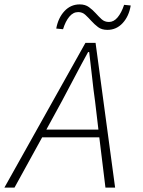

<svg xmlns="http://www.w3.org/2000/svg" viewBox="-32 -854 652 874"><path d="M250 -394 179 -264H416L401 -391Q393 -447 387 -504.5Q381 -562 374 -617H369Q337 -559 309 -505.5Q281 -452 250 -394ZM-12 0 357 -659H403L492 0H448L420 -229H160L34 0ZM457 -718Q431 -718 414.5 -730.5Q398 -743 384 -758.5Q370 -774 356.5 -786.5Q343 -799 324 -799Q301 -799 283.5 -778Q266 -757 255 -721L224 -724Q233 -773 261.5 -803.5Q290 -834 331 -834Q356 -834 373 -821.5Q390 -809 403.5 -794Q417 -779 430.5 -766.5Q444 -754 464 -754Q486 -754 503.5 -775Q521 -796 533 -832L563 -829Q555 -780 526.5 -749Q498 -718 457 -718Z"/></svg>

Font: Source Code Pro Light
Style: Italic
Weight: 300
Italic angle: -11°
Monospace: yes
Designer: Paul D. Hunt, Teo Tuominen
Foundry: Adobe Systems Incorporated
Version: Version 1.050;PS 1.000;hotconv 16.6.51;makeotf.lib2.5.65220